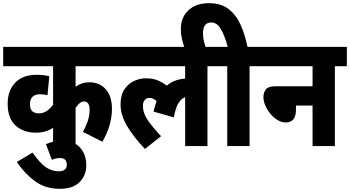

<svg xmlns="http://www.w3.org/2000/svg" viewBox="-20 -916 2195 1204"><path d="M722 -501H454V-372Q473 -386 494 -393Q515 -400 541 -400Q604 -400 643 -356.5Q682 -313 682 -234Q682 -185 668 -134Q654 -83 622 -27L500 -89Q518 -121 530 -156Q542 -191 542 -226Q542 -255 532.5 -267.5Q523 -280 508 -280Q493 -280 479 -268.5Q465 -257 454 -239V0H313V-115Q289 -99 263.5 -91.5Q238 -84 204 -84Q127 -84 77.5 -129Q28 -174 28 -266Q28 -348 75.5 -397.5Q123 -447 210 -447Q253 -447 289 -438L278 -319Q257 -325 230 -325Q201 -325 184.5 -309.5Q168 -294 168 -265Q168 -228 184.5 -216.5Q201 -205 222 -205Q251 -205 273 -220Q295 -235 313 -259V-501H0V-622H722Z M268 -12Q293 -23 318 -28.5Q343 -34 371 -34Q442 -34 481.5 9Q521 52 521 120Q521 184 479 226Q437 268 356 268Q266 268 202 222Q138 176 85 100L184 41Q232 109 269 133.5Q306 158 348 158Q399 158 399 117Q399 75 356 75Q332 75 305 86Z M709 -501V-622H1356V-501H1281V0H1141V-307Q1120 -300 1101 -272.5Q1082 -245 1070 -180L943 -216Q951 -252 962 -282Q941 -302 918 -302Q897 -302 886.5 -287.5Q876 -273 876 -252Q876 -208 905.5 -164Q935 -120 990 -62L889 18Q818 -56 777 -125.5Q736 -195 736 -260Q736 -321 761 -357Q786 -393 822.5 -409Q859 -425 893 -425Q935 -425 965 -413.5Q995 -402 1026 -379Q1073 -419 1141 -423V-501Z M1138 -615Q1127 -643 1120.5 -673.5Q1114 -704 1114 -734Q1114 -807 1161.5 -851.5Q1209 -896 1290 -896Q1365 -896 1412.5 -860Q1460 -824 1488 -762Q1516 -700 1532 -622H1620V-501H1545V0H1405V-501H1343V-622H1408Q1389 -693 1365 -734Q1341 -775 1305 -775Q1253 -775 1253 -708Q1253 -681 1258.5 -658Q1264 -635 1272 -615Z M1607 -622H2155V-501H2080V0H1940V-254H1836V-228Q1836 -148 1771 -148Q1746 -148 1721 -163Q1696 -178 1676 -202Q1656 -226 1644 -253.5Q1632 -281 1632 -306Q1632 -336 1647 -355.5Q1662 -375 1706 -375H1940V-501H1607Z"/></svg>

Font: Noto Sans Condensed ExtraBold
Style: Italic
Weight: 800
Width: 3
Italic angle: -12°
Designer: Monotype Design Team
Foundry: Monotype Imaging Inc.
Version: Version 2.013; ttfautohint (v1.8.4.7-5d5b)